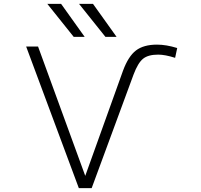

<svg xmlns="http://www.w3.org/2000/svg" viewBox="-20 -972 1040 993"><path d="M797.9 -689.5Q746.1 -689.5 719.7 -668Q693.4 -646.5 670.9 -586.9L454.1 1H387.7L115.2 -731.4H176.8L420.9 -62.5L616.2 -606.4Q643.6 -680.7 683.1 -710.9Q722.7 -741.2 792 -741.2Q839.8 -741.2 896.5 -723.6L885.7 -672.9Q834 -689.5 797.9 -689.5ZM525.4 -781.2 388.7 -952.1H460.9L583 -781.2ZM361.3 -781.2 224.6 -952.1H295.9L418 -781.2Z"/></svg>

Font: GenEi Gothic M Light
Style: Regular
Weight: 300
Designer: o_tamon (Modified); [Source Han Sans]
Ryoko NISHIZUKA  (kana & ideographs); Paul D. Hunt (Latin, Greek & Cyrillic); Wenl
Version: Version 1.1a;Original Version 1.004